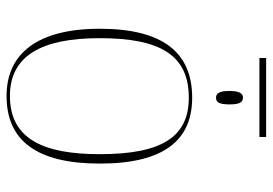

<svg xmlns="http://www.w3.org/2000/svg" viewBox="-140 -662 812 571"><g transform="rotate(90 265.5 -376.0)"><path d="M152 -742H387V-762H152ZM270 -613C283 -613 290 -621 290 -653C290 -684 283 -693 270 -693C258 -693 250 -684 250 -653C250 -621 258 -613 270 -613ZM265 10C397 10 466 -79 466 -267C466 -459 396 -542 270 -542C135 -542 65 -454 65 -267C65 -79 141 10 265 10ZM265 0C146 0 93 -93 93 -267C93 -448 144 -532 270 -532C386 -532 438 -453 438 -267C438 -100 393 0 265 0Z"/></g></svg>

Font: Noto Serif Display Thin
Style: Regular
Weight: 100
Designer: Monotype Design Team
Foundry: Monotype Imaging Inc.
Version: Version 2.009